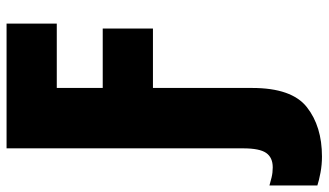

<svg xmlns="http://www.w3.org/2000/svg" viewBox="-269 -526 1001 585"><g transform="rotate(-90 231.5 -233.5)"><path d="M256 34V-268H437V-421H256V-561H452V-714H72V7Q72 57 58 77Q44 97 14 97Q-2 97 -16.5 93.5Q-31 90 -41 87V233Q-26 238 -2 242.5Q22 247 47 247Q139 247 197.5 201Q256 155 256 34Z"/></g></svg>

Font: Noto Sans UI SemiCondensed Black
Style: Regular
Weight: 900
Width: 4
Designer: Monotype Design Team
Foundry: Monotype Imaging Inc.
Version: 1.001